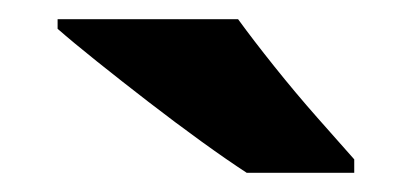

<svg xmlns="http://www.w3.org/2000/svg" viewBox="-20 -786 429 200"><path d="M228 -766Q244 -744 266 -716.5Q288 -689 310.5 -663.5Q333 -638 349 -620V-606H237Q217 -619 190 -638.5Q163 -658 134.5 -680Q106 -702 81 -722Q56 -742 40 -756V-766Z"/></svg>

Font: Noto Sans Meetei Mayek ExtraBold
Style: Regular
Weight: 800
Designer: Monotype Design Team and Neelakash Kshetrimayum
Foundry: Monotype Imaging Inc.
Version: Version 2.002; ttfautohint (v1.8.4.7-5d5b)